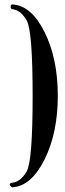

<svg xmlns="http://www.w3.org/2000/svg" viewBox="-20 -804 289 853"><path d="M35.6 -784.2Q119.6 -779.3 178.2 -661.1Q236.8 -543 236.8 -378.4Q236.8 -213.9 178.2 -95.9Q119.6 22 35.6 28.3Q33.2 28.8 30.3 26.4Q14.6 10.3 34.7 7.8Q72.3 3.4 98.6 -42.7Q125 -88.9 125 -377.9Q125 -667 98.6 -713.1Q72.3 -759.3 34.7 -763.2Q28.3 -764.6 27.3 -771.7Q26.4 -778.8 30.3 -782.7Q32.7 -784.7 35.6 -784.2Z"/></svg>

Font: Bertholdr Mainzer Fraktur
Style: Regular
Weight: 400
Designer: Peter Wiegel, original typeface by Carl Albert Fahrenwaldt 1901
Foundry: Peter Wiegel
Version: Version 1.000 2010 initial release